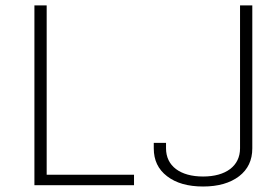

<svg xmlns="http://www.w3.org/2000/svg" viewBox="-20 -678 944 703"><path d="M723.6 4.9C778.8 4.9 822.8 -7.8 855.5 -32.7C887.7 -57.6 903.8 -91.3 903.8 -134.8V-658.2H858.9V-134.8C858.9 -70.3 807.1 -31.7 723.6 -31.7C639.6 -31.7 587.9 -70.3 587.9 -134.8V-154.8H543V-134.8C543 -91.3 559.1 -57.6 591.8 -32.7C624 -7.8 668 4.9 723.6 4.9ZM150.9 -38.1V-658.2H106V0H470.7V-38.1Z"/></svg>

Font: Estedad ExtraLight
Style: Regular
Weight: 200
Designer: Amin Abedi
Version: Version 7.3